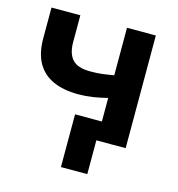

<svg xmlns="http://www.w3.org/2000/svg" viewBox="-99 -587 764 823"><g transform="rotate(15 283.0 -175.0)"><path d="M245 150V-84H435V0H362V150ZM364 0V-188.5Q329.5 -180 299 -175.2Q268.5 -170.5 236 -170.5Q170 -170.5 123.8 -191.2Q77.5 -212 53.2 -254.8Q29 -297.5 29 -363V-500H157V-380.5Q157 -330.5 180.2 -304.5Q203.5 -278.5 260 -278.5Q293 -278.5 317.2 -281.8Q341.5 -285 364 -289V-500H492V0Z"/></g></svg>

Font: Geologica Cursive Medium
Style: Regular
Weight: 500
Designer: Sindre Bremnes, Frode Helland
Foundry: Monokrom Skriftforlag AS
Version: Version 1.010;gftools[0.9.28]